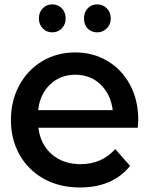

<svg xmlns="http://www.w3.org/2000/svg" viewBox="-20 -834 669 861"><path d="M154.4 -751.1Q154.4 -778.9 171.7 -796.7Q188.9 -814.4 214.4 -814.4Q240 -814.4 257.2 -796.7Q274.4 -778.9 274.4 -751.1Q274.4 -724.4 257.2 -706.7Q240 -688.9 214.4 -688.9Q188.9 -688.9 171.7 -706.7Q154.4 -724.4 154.4 -751.1ZM356.7 -751.1Q356.7 -778.9 373.3 -796.7Q390 -814.4 415.6 -814.4Q441.1 -814.4 458.9 -796.7Q476.7 -778.9 476.7 -751.1Q476.7 -724.4 458.9 -706.7Q441.1 -688.9 415.6 -688.9Q390 -688.9 373.3 -706.1Q356.7 -723.3 356.7 -751.1ZM597.8 -261.1H152.2Q161.1 -186.7 212.2 -142.2Q263.3 -97.8 341.1 -97.8Q436.7 -97.8 496.7 -165.6L563.3 -90Q485.6 6.7 337.8 6.7Q246.7 6.7 176.7 -32.2Q106.7 -71.1 67.8 -140Q28.9 -208.9 28.9 -295.6Q28.9 -382.2 66.7 -451.7Q104.4 -521.1 170 -560Q235.6 -598.9 317.8 -598.9Q396.7 -598.9 461.1 -561.1Q525.6 -523.3 562.8 -454.4Q600 -385.6 600 -295.6Q598.9 -278.9 597.8 -261.1ZM151.1 -340H485.6Q476.7 -411.1 431.1 -455Q385.6 -498.9 317.8 -498.9Q250 -498.9 204.4 -455Q158.9 -411.1 151.1 -340Z"/></svg>

Font: Paperlogy 6 SemiBold
Style: Regular
Weight: 600
Designer: redesigned by Lee Juim, glyphs from Gmarket Sans & Montserrat
Foundry: PT&
Version: Version 1.001